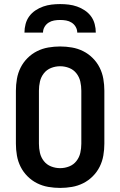

<svg xmlns="http://www.w3.org/2000/svg" viewBox="-20 -910 590 942"><path d="M275 12Q246 12 217 7Q188 2 162 -11Q136 -24 115 -45Q94 -66 81 -92Q68 -118 63 -147Q58 -176 58 -205V-465Q58 -494 63 -523Q68 -552 81 -578Q94 -604 115 -625Q136 -646 162 -659Q188 -672 217 -677Q246 -682 275 -682Q304 -682 333 -677Q362 -672 388 -659Q414 -646 435 -625Q456 -604 469 -578Q482 -552 487 -523Q492 -494 492 -465V-205Q492 -176 487 -147Q482 -118 469 -92Q456 -66 435 -45Q414 -24 388 -11Q362 2 333 7Q304 12 275 12ZM275 -85Q298 -85 319.5 -93.5Q341 -102 355 -120Q369 -138 374 -160Q379 -182 379 -205V-465Q379 -488 374 -510Q369 -532 355 -550Q341 -568 319.5 -576.5Q298 -585 275 -585Q252 -585 230.5 -576.5Q209 -568 195 -550Q181 -532 176 -510Q171 -488 171 -465V-205Q171 -182 176 -160Q181 -138 195 -120Q209 -102 230.5 -93.5Q252 -85 275 -85ZM100 -750Q100 -771 105.5 -792Q111 -813 123.5 -830Q136 -847 154 -859Q172 -871 192 -878Q212 -885 233 -887.5Q254 -890 275 -890Q296 -890 317 -887.5Q338 -885 358 -878Q378 -871 396 -859Q414 -847 426.5 -830Q439 -813 444.5 -792Q450 -771 450 -750H359Q359 -765 351.5 -778Q344 -791 331.5 -799Q319 -807 304.5 -809.5Q290 -812 275 -812Q260 -812 245.5 -809.5Q231 -807 218.5 -799Q206 -791 198.5 -778Q191 -765 191 -750Z"/></svg>

Font: Lode Term
Style: Bold
Weight: 700
Monospace: yes
Designer: Belleve Invis
Foundry: Belleve Invis
Version: Version 29.2.0